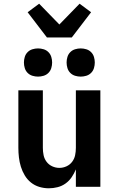

<svg xmlns="http://www.w3.org/2000/svg" viewBox="-20 -1007 640 1035"><path d="M243 8Q217 8 192 0.5Q167 -7 147 -23Q127 -39 113.5 -61.5Q100 -84 92.5 -108.5Q85 -133 82 -158.5Q79 -184 79 -210V-520H211V-210Q211 -190 215 -170.5Q219 -151 231 -135Q243 -119 261.5 -110.5Q280 -102 300 -102Q320 -102 338.5 -110.5Q357 -119 369 -135Q381 -151 385 -170.5Q389 -190 389 -210V-520H521V0H389V-94Q380 -72 366.5 -52Q353 -32 333.5 -18Q314 -4 290.5 2Q267 8 243 8ZM415 -594Q400 -594 385 -598.5Q370 -603 359 -614Q348 -625 343.5 -640Q339 -655 339 -670Q339 -685 343.5 -700Q348 -715 359 -726Q370 -737 385 -741.5Q400 -746 415 -746Q430 -746 445 -741.5Q460 -737 471 -726Q482 -715 486.5 -700Q491 -685 491 -670Q491 -655 486.5 -640Q482 -625 471 -614Q460 -603 445 -598.5Q430 -594 415 -594ZM185 -594Q170 -594 155 -598.5Q140 -603 129 -614Q118 -625 113.5 -640Q109 -655 109 -670Q109 -685 113.5 -700Q118 -715 129 -726Q140 -737 155 -741.5Q170 -746 185 -746Q200 -746 215 -741.5Q230 -737 241 -726Q252 -715 256.5 -700Q261 -685 261 -670Q261 -655 256.5 -640Q252 -625 241 -614Q230 -603 215 -598.5Q200 -594 185 -594ZM233 -805 129 -941 191 -987 300 -875 409 -987 471 -941 367 -805Z"/></svg>

Font: Iosevka Extrabold Extended
Style: Regular
Weight: 800
Width: 7
Monospace: yes
Designer: Belleve Invis
Foundry: Belleve Invis
Version: Version 32.5.0; ttfautohint (v1.8.4)